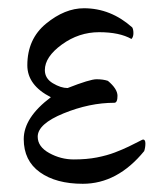

<svg xmlns="http://www.w3.org/2000/svg" viewBox="-20 -445 388 470"><path d="M72.3 -110.4Q72.3 -85.9 100.6 -70.3Q128.9 -54.7 160.6 -54.7Q192.4 -54.7 217.3 -59.6Q242.2 -64.5 261.2 -71.8Q280.3 -79.1 295.4 -86.4Q310.5 -93.8 319.8 -98.6Q329.1 -103.5 330.1 -103.5Q335.9 -103.5 335.9 -93.8Q335.9 -84 333 -75.2Q267.6 4.9 182.6 4.9Q117.2 4.9 77.6 -23.4Q38.1 -51.8 38.1 -104.5Q38.1 -157.2 104.5 -207Q46.9 -236.3 46.9 -285.2Q46.9 -349.6 92.8 -387.2Q138.7 -424.8 185.5 -424.8Q251 -424.8 303.7 -377.9Q306.6 -373 306.6 -363.8Q306.6 -354.5 301.8 -349.6Q272.5 -366.2 222.7 -366.2Q172.9 -366.2 131.3 -335.9Q89.8 -305.7 89.8 -273.4Q89.8 -252.9 109.4 -241.2Q128.9 -229.5 145.5 -229.5Q200.2 -251 216.3 -251Q232.4 -251 244.1 -247.1Q267.6 -227.5 267.6 -210.4Q267.6 -193.4 259.8 -193.4Q199.2 -193.4 135.7 -167.5Q72.3 -141.6 72.3 -110.4Z"/></svg>

Font: CrimsonText-Roman
Style: Roman
Weight: 400
Version: Version 0.13